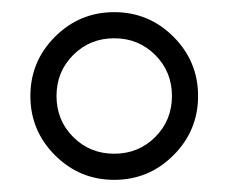

<svg xmlns="http://www.w3.org/2000/svg" viewBox="-20 -731 376 316"><path d="M235.5 -640.5Q208 -668 168 -668Q128 -668 100.5 -640.5Q73 -613 73 -573Q73 -533 100.5 -505.5Q128 -478 168 -478Q208 -478 235.5 -505.5Q263 -533 263 -573Q263 -613 235.5 -640.5ZM265.5 -475.5Q225 -435 168 -435Q111 -435 70.5 -475.5Q30 -516 30 -573Q30 -630 70.5 -670.5Q111 -711 168 -711Q225 -711 265.5 -670.5Q306 -630 306 -573Q306 -516 265.5 -475.5Z"/></svg>

Font: Crete Round
Style: Regular
Weight: 400
Designer: Veronika Burian
Foundry: TypeTogether
Version: Version 1.001